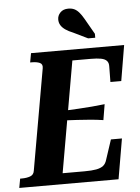

<svg xmlns="http://www.w3.org/2000/svg" viewBox="-83 -976 745 1023"><g transform="rotate(-5 289.5 -464.5)"><path d="M546 -215 509 0H-22L-13 -49H-4Q22 -49 41 -56Q60 -63 63 -84L158 -624Q162 -646 146 -653.5Q130 -661 103 -661H94L103 -710H601L569 -520H511L512 -602Q513 -622 503 -633Q493 -644 472 -648Q451 -652 417 -652H319L215 -58H332Q371 -58 395 -62.5Q419 -67 432.5 -77.5Q446 -88 452 -109L487 -215ZM250 -389Q292 -391 329 -393Q366 -395 401 -398Q436 -401 470 -405L456 -321Q423 -326 389 -329Q355 -332 318.5 -334Q282 -336 241 -338ZM413 -762H451V-783L403 -867Q391 -888 379 -902Q367 -916 353.5 -922.5Q340 -929 321 -929Q294 -929 278.5 -913Q263 -897 263 -876Q263 -859 271 -845.5Q279 -832 295.5 -820.5Q312 -809 337 -799Z"/></g></svg>

Font: Roboto Serif 72pt SemiCondensed SemiBold
Style: Italic
Weight: 600
Width: 4
Italic angle: -10°
Designer: Greg Gazdowicz
Foundry: Commercial Type
Version: Version 1.008